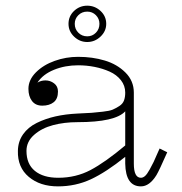

<svg xmlns="http://www.w3.org/2000/svg" viewBox="-20 -643 640 676"><path d="M287.1 -495.1Q260.7 -495.1 241 -513.9Q221.2 -532.7 221.2 -559.1Q221.2 -585.9 240.7 -604.5Q260.3 -623 287.1 -623Q314 -623 334 -604.5Q354 -585.9 354 -559.1Q354 -533.2 334 -514.2Q314 -495.1 287.1 -495.1ZM287.1 -515.1Q305.2 -515.1 317.6 -527.8Q330.1 -540.5 330.1 -559.1Q330.1 -577.1 317.6 -589.6Q305.2 -602.1 287.1 -602.1Q268.6 -602.1 255.9 -589.6Q243.2 -577.1 243.2 -559.1Q243.2 -540.5 255.9 -527.8Q268.6 -515.1 287.1 -515.1ZM420.9 -90.8Q353.5 -36.6 299.8 -11.7Q246.1 13.2 184.1 13.2Q121.1 13.2 81.3 -20.3Q41.5 -53.7 43 -111.8Q43.5 -145 61.3 -170.2Q79.1 -195.3 109.4 -210.2Q139.6 -225.1 175.3 -233.2Q210.9 -241.2 252.9 -243.2Q286.6 -244.6 302.5 -245.8Q318.4 -247.1 342.3 -249.8Q366.2 -252.4 377 -257.1Q387.7 -261.7 399.9 -269.5Q412.1 -277.3 416.5 -289.1Q420.9 -300.8 420.9 -316.9Q420.9 -341.3 405.8 -360.6Q390.6 -379.9 366 -390.9Q341.3 -401.9 313 -407.5Q284.7 -413.1 254.9 -413.1Q209 -413.1 169.9 -397.2Q130.9 -381.3 111.8 -352.1Q124.5 -359.9 140.1 -359.9Q156.7 -359.9 170.4 -349.6Q184.1 -339.4 184.1 -320.8Q184.1 -294.9 168.9 -283Q153.8 -271 128.9 -271Q105 -271 92.5 -287.6Q80.1 -304.2 80.1 -330.1Q80.1 -361.8 106.4 -388.2Q132.8 -414.6 172.6 -428.7Q212.4 -442.9 254.9 -442.9Q305.7 -442.9 348.9 -429.9Q392.1 -417 421.6 -387.7Q451.2 -358.4 451.2 -316.9V-66.9Q451.2 -17.1 476.1 -17.1Q483.4 -17.1 490.5 -23.2Q497.6 -29.3 507.1 -46.4Q516.6 -63.5 521 -73Q525.4 -82.5 537.6 -110.4Q540.5 -116.7 542 -120.1L568.8 -106.9Q540.5 -42.5 530.8 -26.4Q506.3 13.2 476.1 13.2Q422.4 13.2 420.9 -66.9ZM73.2 -111.8Q73.2 -65.4 102.8 -41.3Q132.3 -17.1 185.1 -17.1Q247.1 -17.1 298.8 -44.4Q350.6 -71.8 420.9 -130.9V-251Q385.7 -212.9 252.9 -212.9Q206.5 -212.9 166.7 -202.4Q127 -191.9 100.1 -168.2Q73.2 -144.5 73.2 -111.8Z"/></svg>

Font: Compagnon Light
Style: Regular
Weight: 400
Designer: Juliette Duhe, Lea Pradine
Foundry: Velvetyne Type Foundry
Version: Version 1.000;PS 001.000;hotconv 1.0.88;makeotf.lib2.5.64775